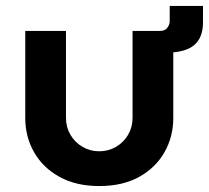

<svg xmlns="http://www.w3.org/2000/svg" viewBox="-20 -614 703 646"><path d="M314 12Q236 12 180 -19Q124 -50 94.5 -102Q65 -154 65 -217V-510H202V-217Q202 -186 217 -160.5Q232 -135 257.5 -120Q283 -105 314 -105Q345 -105 370.5 -120Q396 -135 411 -160.5Q426 -186 426 -217V-510H563V-217Q563 -154 533.5 -102Q504 -50 448.5 -19Q393 12 314 12ZM487 -437V-510H519Q535 -510 543 -520.5Q551 -531 551 -543V-594H663V-539Q663 -487 633 -462Q603 -437 540 -437Z"/></svg>

Font: MuseoModerno Thin SemiBold
Style: Regular
Weight: 600
Version: Version 1.003